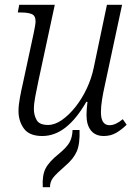

<svg xmlns="http://www.w3.org/2000/svg" viewBox="-20 -556 576 799"><path d="M156 10Q102 10 79.5 -21Q57 -52 57 -94Q57 -117 62.5 -147.5Q68 -178 75 -208L120 -417Q123 -431 125.5 -445.5Q128 -460 128 -467Q128 -491 112 -497.5Q96 -504 68 -504H54L60 -536H208L140 -220Q133 -187 127 -155.5Q121 -124 121 -102Q121 -77 132.5 -56.5Q144 -36 180 -36Q208 -36 237.5 -56.5Q267 -77 294 -111Q321 -145 341 -187.5Q361 -230 370 -274L425 -536H488L416 -200Q409 -169 404.5 -140.5Q400 -112 400 -89Q400 -35 436 -35Q461 -35 491 -60L507 -37Q487 -17 464 -3.5Q441 10 412 10Q377 10 358.5 -13Q340 -36 340 -77Q340 -88 341 -102.5Q342 -117 344 -132H339Q299 -62 253.5 -26Q208 10 156 10ZM158 223Q155 174 169.5 145.5Q184 117 224 85Q257 58 269 37Q281 16 282 -15H311Q313 43 299.5 74Q286 105 253 133Q215 166 201.5 183Q188 200 188 223Z"/></svg>

Font: Noto Serif SemiCondensed Light
Style: Italic
Weight: 300
Width: 4
Italic angle: -12°
Designer: Monotype Design Team
Foundry: Monotype Imaging Inc.
Version: Version 2.013; ttfautohint (v1.8.4.7-5d5b)